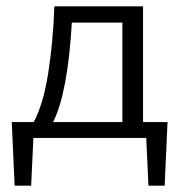

<svg xmlns="http://www.w3.org/2000/svg" viewBox="-20 -434 567 604"><path d="M17 -50H86Q116 -105 131.5 -203Q147 -301 151 -414H430V-50H507L498 150H447L440 0H85L78 150H26ZM365 -50V-363H206Q193 -141 147 -50Z"/></svg>

Font: QiushuiShotai Bright
Style: Regular
Weight: 400
Designer: Christian Thalmann (Catharsis Fonts)
Version: Version 1.250;